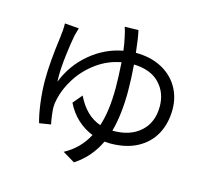

<svg xmlns="http://www.w3.org/2000/svg" viewBox="-117 -929 1234 1127"><g transform="rotate(15 500.0 -366.0)"><path d="M609 -657Q699 -657 765.5 -622Q832 -587 867.5 -526.5Q903 -466 903 -392Q903 -309 869 -244Q835 -179 766.5 -141.5Q698 -104 599 -104Q588 -104 566 -106Q517 -2 424 58L350 14Q441 -35 488 -125Q435 -146 393.5 -184.5Q352 -223 325 -278L372 -334Q425 -224 517 -193Q548 -286 548 -428Q548 -488 542 -582Q461 -567 395.5 -519.5Q330 -472 288 -407Q246 -342 231 -276Q224 -248 224 -223Q224 -210 228 -176.5Q232 -143 237 -122L167 -111Q153 -159 144 -229Q135 -299 135 -367Q135 -472 157 -633Q158 -647 159 -656Q160 -665 161 -670Q163 -704 162 -716L248 -709Q237 -671 235 -662Q225 -611 216 -536Q207 -461 207 -406Q207 -384 208 -374Q250 -482 338 -556Q426 -630 535 -650Q530 -692 522 -727Q514 -767 506 -788L589 -790Q600 -743 609 -657ZM826 -389Q826 -473 772 -529Q718 -585 616 -588Q623 -499 623 -428Q623 -284 594 -180H599Q703 -180 764.5 -236Q826 -292 826 -389Z"/></g></svg>

Font: Noto Sans SC
Style: Regular
Weight: 400
Designer: Ryoko NISHIZUKA ____ (kana & ideographs); Paul D. Hunt (Latin, Greek & Cyrillic); Wenlong ZHANG ___ (bopomofo); Sandoll 
Foundry: Adobe Systems Incorporated
Version: Version 1.004